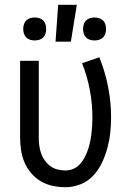

<svg xmlns="http://www.w3.org/2000/svg" viewBox="-20 -774 540 802"><path d="M254 8Q227 8 200.5 2.5Q174 -3 151 -16.5Q128 -30 110.5 -50.5Q93 -71 82.5 -95.5Q72 -120 68 -146.5Q64 -173 64 -200V-520H142V-200Q142 -183 144 -166.5Q146 -150 151.5 -134Q157 -118 167 -104Q177 -90 190.5 -80Q204 -70 220.5 -66Q237 -62 254 -62Q271 -62 287 -69Q303 -76 314.5 -89Q326 -102 334 -117.5Q342 -133 347.5 -149Q353 -165 356.5 -182Q360 -199 362 -216Q364 -233 365 -250Q366 -267 366 -284Q366 -342 355 -399Q344 -456 323 -510L395 -535Q419 -475 431.5 -411.5Q444 -348 444 -284Q444 -252 440.5 -219.5Q437 -187 428.5 -155.5Q420 -124 406 -94.5Q392 -65 370 -41Q348 -17 317 -4.5Q286 8 254 8ZM375 -605Q365 -605 355.5 -608Q346 -611 339.5 -617.5Q333 -624 330 -633.5Q327 -643 327 -653Q327 -663 330 -672.5Q333 -682 339.5 -688.5Q346 -695 355.5 -698Q365 -701 375 -701Q385 -701 394.5 -698Q404 -695 410.5 -688.5Q417 -682 420 -672.5Q423 -663 423 -653Q423 -643 420 -633.5Q417 -624 410.5 -617.5Q404 -611 394.5 -608Q385 -605 375 -605ZM125 -605Q115 -605 105.5 -608Q96 -611 89.5 -617.5Q83 -624 80 -633.5Q77 -643 77 -653Q77 -663 80 -672.5Q83 -682 89.5 -688.5Q96 -695 105.5 -698Q115 -701 125 -701Q135 -701 144.5 -698Q154 -695 160.5 -688.5Q167 -682 170 -672.5Q173 -663 173 -653Q173 -643 170 -633.5Q167 -624 160.5 -617.5Q154 -611 144.5 -608Q135 -605 125 -605ZM212 -600 223 -754H301L276 -600Z"/></svg>

Font: Iosevka
Style: Regular
Weight: 400
Monospace: yes
Designer: Belleve Invis
Foundry: Belleve Invis
Version: Version 33.2.3; ttfautohint (v1.8.4)